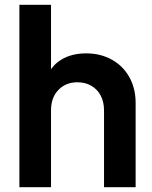

<svg xmlns="http://www.w3.org/2000/svg" viewBox="-20 -777 633 797"><path d="M60.5 -757H191.8V-436.5L174 -455.5Q192.5 -504.5 235.4 -530Q278.2 -555.5 337.5 -555.5Q397.2 -555.5 444 -529.5Q490.8 -503.5 516.9 -456.8Q543 -410 543 -350V0H411.8V-319Q411.8 -354.2 397.9 -380.5Q384 -406.8 358.8 -421.1Q333.7 -435.5 301.7 -435.5Q253 -435.5 222.4 -403.7Q191.8 -372 191.8 -319V0H60.5Z"/></svg>

Font: Trafiko Sans Variable
Style: Regular
Weight: 400
Designer: Gumpita Rahayu / Trafiko
Foundry: Tokotype / Trafiko
Version: Version 0.001;FEAKit 1.0